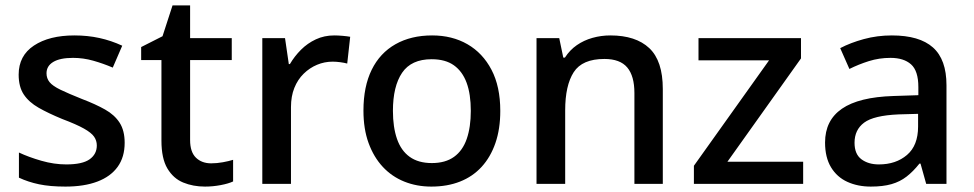

<svg xmlns="http://www.w3.org/2000/svg" viewBox="-20 -680 3600 710"><path d="M441 -152Q441 -99 415 -63Q389 -27 340 -8.5Q291 10 222 10Q165 10 124.5 1.5Q84 -7 50 -23V-116Q86 -99 133 -85.5Q180 -72 225 -72Q285 -72 311.5 -91Q338 -110 338 -142Q338 -160 328 -174.5Q318 -189 290.5 -204.5Q263 -220 210 -240Q159 -261 123 -281.5Q87 -302 68 -330.5Q49 -359 49 -404Q49 -474 105.5 -511.5Q162 -549 255 -549Q304 -549 347.5 -539.5Q391 -530 432 -511L397 -430Q362 -445 325 -455.5Q288 -466 250 -466Q202 -466 177 -451Q152 -436 152 -409Q152 -390 163.5 -376Q175 -362 204 -348Q233 -334 283 -314Q333 -295 368.5 -275Q404 -255 422.5 -226Q441 -197 441 -152Z M761 -76Q782 -76 804 -80Q826 -84 842 -89V-9Q825 -1 796 4.5Q767 10 738 10Q694 10 657.5 -5Q621 -20 599 -57Q577 -94 577 -160V-458H502V-506L581 -546L618 -660H683V-539H837V-458H683V-162Q683 -118 704.5 -97Q726 -76 761 -76Z M1216 -549Q1230 -549 1247 -547.5Q1264 -546 1275 -544L1264 -445Q1253 -448 1238 -450Q1223 -452 1210 -452Q1180 -452 1152.5 -440.5Q1125 -429 1103 -407.5Q1081 -386 1068.5 -355Q1056 -324 1056 -284V0H950V-539H1034L1048 -443H1052Q1069 -472 1093 -496Q1117 -520 1148 -534.5Q1179 -549 1216 -549Z M1830 -270Q1830 -203 1812 -151Q1794 -99 1761 -63Q1728 -27 1681 -8.5Q1634 10 1575 10Q1521 10 1475 -8.5Q1429 -27 1395.5 -63Q1362 -99 1343 -151Q1324 -203 1324 -271Q1324 -360 1354.5 -422Q1385 -484 1442.5 -516.5Q1500 -549 1578 -549Q1652 -549 1708.5 -516.5Q1765 -484 1797.5 -422Q1830 -360 1830 -270ZM1433 -270Q1433 -210 1448 -166.5Q1463 -123 1495 -100Q1527 -77 1577 -77Q1627 -77 1659 -100Q1691 -123 1706 -166.5Q1721 -210 1721 -270Q1721 -332 1705.5 -374Q1690 -416 1658.5 -438.5Q1627 -461 1576 -461Q1501 -461 1467 -411Q1433 -361 1433 -270Z M2237 -549Q2331 -549 2381 -502Q2431 -455 2431 -351V0H2326V-336Q2326 -399 2299.5 -430.5Q2273 -462 2215 -462Q2133 -462 2101.5 -413Q2070 -364 2070 -272V0H1964V-539H2048L2063 -467H2069Q2087 -495 2113 -513Q2139 -531 2171 -540Q2203 -549 2237 -549Z M2950 0H2546V-67L2824 -457H2563V-539H2942V-464L2670 -82H2950Z M3278 -549Q3380 -549 3430 -504.5Q3480 -460 3480 -365V0H3405L3384 -75H3380Q3357 -46 3332.5 -27Q3308 -8 3276.5 1Q3245 10 3200 10Q3152 10 3113.5 -7.5Q3075 -25 3053 -61.5Q3031 -98 3031 -153Q3031 -235 3093.5 -278Q3156 -321 3284 -325L3376 -328V-358Q3376 -418 3349 -442Q3322 -466 3273 -466Q3231 -466 3193 -454Q3155 -442 3121 -425L3087 -502Q3125 -522 3174.5 -535.5Q3224 -549 3278 -549ZM3303 -257Q3211 -253 3175.5 -226.5Q3140 -200 3140 -152Q3140 -110 3165.5 -91Q3191 -72 3230 -72Q3293 -72 3334 -107Q3375 -142 3375 -212V-259Z"/></svg>

Font: Noto Sans Devanagari Medium
Style: Regular
Weight: 500
Version: Version 2.003